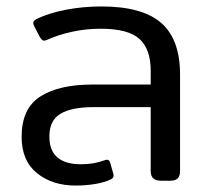

<svg xmlns="http://www.w3.org/2000/svg" viewBox="-20 -560 645 595"><path d="M47 -136Q47 -224 105 -261Q163 -298 266 -298H447V-341Q447 -408 412 -439.5Q377 -471 292 -471Q246 -471 203 -461.5Q160 -452 127 -437Q121 -434 116 -434Q110 -434 103 -446L86 -479Q83 -485 83 -489Q83 -496 95 -502Q133 -520 185.5 -530Q238 -540 294 -540Q421 -540 479.5 -489Q538 -438 538 -329V-30Q538 -15 531 -7.5Q524 0 508 0H478Q447 0 447 -30V-228H269Q202 -228 167.5 -207.5Q133 -187 133 -137Q133 -51 231 -51Q271 -51 303 -63Q309 -65 312 -65Q319 -65 322 -54L331 -22Q332 -20 332 -16Q332 -8 323 -4Q305 5 276 10Q247 15 214 15Q142 15 94.5 -23.5Q47 -62 47 -136Z"/></svg>

Font: Mitr Light
Style: Regular
Weight: 300
Designer: Thanarat Vachiruckul
Foundry: Cadson Demak
Version: Version 1.002